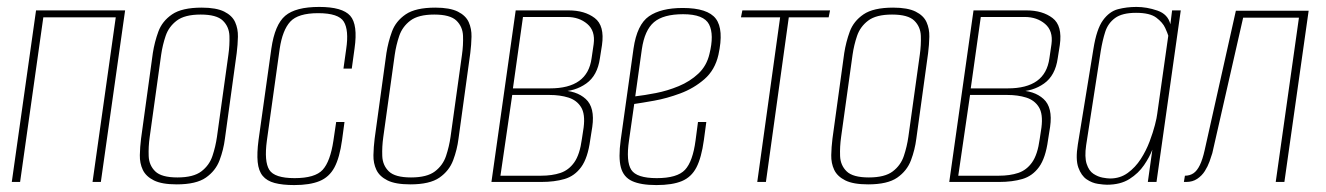

<svg xmlns="http://www.w3.org/2000/svg" viewBox="-20 -525 3825 554"><path d="M14 0 84 -495H341L271 0H247L314 -475H105L38 0Z M490 7Q447 7 424 -4.5Q401 -16 392 -35Q383 -54 383.5 -77.5Q384 -101 387 -125L421 -372Q426 -404 437 -434Q448 -464 476.5 -483.5Q505 -503 562 -503Q604 -503 627 -491.5Q650 -480 658.5 -461Q667 -442 666.5 -419Q666 -396 663 -372L629 -125Q625 -93 613.5 -62.5Q602 -32 574 -12.5Q546 7 490 7ZM492 -13Q538 -13 561 -30.5Q584 -48 593 -75Q602 -102 606 -130L639 -367Q643 -395 642 -421.5Q641 -448 623 -465.5Q605 -483 559 -483Q513 -483 490 -465.5Q467 -448 458 -421.5Q449 -395 445 -367L412 -130Q408 -102 409 -75Q410 -48 428 -30.5Q446 -13 492 -13Z M829 9Q795 9 772.5 3Q750 -3 738 -17.5Q726 -32 723.5 -57.5Q721 -83 726 -121L763 -385Q773 -454 803 -479.5Q833 -505 901 -505Q968 -505 990.5 -479.5Q1013 -454 1003 -385L995 -327H971L979 -384Q987 -438 972 -462.5Q957 -487 898 -487Q840 -487 817.5 -462.5Q795 -438 787 -384L750 -119Q742 -59 757 -35Q772 -11 830 -11Q889 -11 911 -35Q933 -59 942 -119L950 -173H974L967 -121Q960 -70 945 -42Q930 -14 902 -2.5Q874 9 829 9Z M1164 7Q1121 7 1098 -4.5Q1075 -16 1066 -35Q1057 -54 1057.5 -77.5Q1058 -101 1061 -125L1095 -372Q1100 -404 1111 -434Q1122 -464 1150.5 -483.5Q1179 -503 1236 -503Q1278 -503 1301 -491.5Q1324 -480 1332.5 -461Q1341 -442 1340.5 -419Q1340 -396 1337 -372L1303 -125Q1299 -93 1287.5 -62.5Q1276 -32 1248 -12.5Q1220 7 1164 7ZM1166 -13Q1212 -13 1235 -30.5Q1258 -48 1267 -75Q1276 -102 1280 -130L1313 -367Q1317 -395 1316 -421.5Q1315 -448 1297 -465.5Q1279 -483 1233 -483Q1187 -483 1164 -465.5Q1141 -448 1132 -421.5Q1123 -395 1119 -367L1086 -130Q1082 -102 1083 -75Q1084 -48 1102 -30.5Q1120 -13 1166 -13Z M1398 0 1468 -495H1621Q1667 -495 1696 -473Q1725 -451 1717 -395L1711 -357Q1704 -307 1671.5 -284Q1639 -261 1596 -261V-264Q1643 -264 1670 -239.5Q1697 -215 1689 -159L1683 -121Q1676 -69 1657 -43Q1638 -17 1609 -8.5Q1580 0 1542 0ZM1424 -18H1541Q1573 -18 1597 -26Q1621 -34 1637 -56.5Q1653 -79 1659 -124L1664 -157Q1669 -196 1656.5 -216Q1644 -236 1620 -243.5Q1596 -251 1566 -251H1458ZM1460 -270H1567Q1621 -270 1651 -291.5Q1681 -313 1687 -357L1693 -398Q1698 -436 1674.5 -456Q1651 -476 1616 -476H1489Z M1874 9Q1829 9 1804 -2.5Q1779 -14 1771.5 -42Q1764 -70 1771 -121L1808 -385Q1818 -454 1852.5 -478Q1887 -502 1950 -502Q2022 -502 2045.5 -471Q2069 -440 2053 -367Q2043 -323 2012.5 -296.5Q1982 -270 1943 -255.5Q1904 -241 1867.5 -234.5Q1831 -228 1810 -225L1795 -120Q1786 -59 1801.5 -35Q1817 -11 1875 -11Q1934 -11 1956.5 -35Q1979 -59 1987 -120L1994 -173H2018L2011 -121Q2004 -70 1989.5 -42Q1975 -14 1947.5 -2.5Q1920 9 1874 9ZM1813 -247Q1839 -250 1872.5 -256.5Q1906 -263 1938.5 -276.5Q1971 -290 1995 -312.5Q2019 -335 2027 -369Q2041 -425 2026 -454.5Q2011 -484 1951 -484Q1894 -484 1867 -461Q1840 -438 1832 -383Z M2165 0 2231 -475H2118L2122 -495H2375L2371 -475H2256L2190 0Z M2485 7Q2442 7 2419 -4.5Q2396 -16 2387 -35Q2378 -54 2378.5 -77.5Q2379 -101 2382 -125L2416 -372Q2421 -404 2432 -434Q2443 -464 2471.5 -483.5Q2500 -503 2557 -503Q2599 -503 2622 -491.5Q2645 -480 2653.5 -461Q2662 -442 2661.5 -419Q2661 -396 2658 -372L2624 -125Q2620 -93 2608.5 -62.5Q2597 -32 2569 -12.5Q2541 7 2485 7ZM2487 -13Q2533 -13 2556 -30.5Q2579 -48 2588 -75Q2597 -102 2601 -130L2634 -367Q2638 -395 2637 -421.5Q2636 -448 2618 -465.5Q2600 -483 2554 -483Q2508 -483 2485 -465.5Q2462 -448 2453 -421.5Q2444 -395 2440 -367L2407 -130Q2403 -102 2404 -75Q2405 -48 2423 -30.5Q2441 -13 2487 -13Z M2719 0 2789 -495H2942Q2988 -495 3017 -473Q3046 -451 3038 -395L3032 -357Q3025 -307 2992.5 -284Q2960 -261 2917 -261V-264Q2964 -264 2991 -239.5Q3018 -215 3010 -159L3004 -121Q2997 -69 2978 -43Q2959 -17 2930 -8.5Q2901 0 2863 0ZM2745 -18H2862Q2894 -18 2918 -26Q2942 -34 2958 -56.5Q2974 -79 2980 -124L2985 -157Q2990 -196 2977.5 -216Q2965 -236 2941 -243.5Q2917 -251 2887 -251H2779ZM2781 -270H2888Q2942 -270 2972 -291.5Q3002 -313 3008 -357L3014 -398Q3019 -436 2995.5 -456Q2972 -476 2937 -476H2810Z M3174 8Q3165 8 3148 5.5Q3131 3 3115.5 -7.5Q3100 -18 3091.5 -41.5Q3083 -65 3090 -108L3135 -384Q3144 -441 3162.5 -466.5Q3181 -492 3206 -498.5Q3231 -505 3259 -505Q3289 -505 3319.5 -494.5Q3350 -484 3357 -455L3362 -495H3387L3317 0H3292L3305 -93Q3297 -72 3281 -48.5Q3265 -25 3239 -8.5Q3213 8 3174 8ZM3183 -10Q3212 -10 3234 -26Q3256 -42 3271.5 -66Q3287 -90 3297 -116.5Q3307 -143 3312.5 -164.5Q3318 -186 3319 -196L3351 -422Q3349 -429 3342 -444.5Q3335 -460 3316.5 -474Q3298 -488 3258 -488Q3218 -488 3197.5 -473Q3177 -458 3169 -433Q3161 -408 3156 -377L3114 -106Q3109 -72 3115.5 -52Q3122 -32 3135 -23.5Q3148 -15 3161.5 -12.5Q3175 -10 3183 -10Z M3396 0 3399 -18Q3413 -18 3423.5 -25Q3434 -32 3442 -48.5Q3450 -65 3456 -92L3546 -494H3756L3686 0H3661L3728 -474H3567L3478 -83Q3475 -73 3470 -59Q3465 -45 3456.5 -31.5Q3448 -18 3434.5 -9Q3421 0 3403 0Z"/></svg>

Font: Alumni Sans SC Thin
Style: Italic
Weight: 100
Italic angle: -8°
Designer: Robert E. Leuschke
Foundry: Robert E. Leuschke
Version: Version 1.016